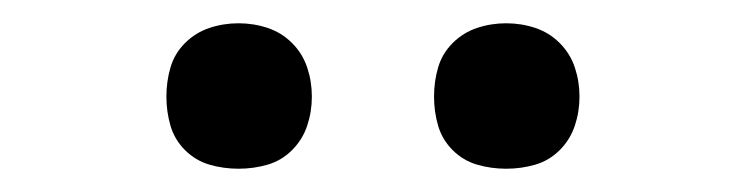

<svg xmlns="http://www.w3.org/2000/svg" viewBox="-20 -753 640 165"><path d="M415 -608Q402 -608 390 -611.5Q378 -615 369 -624Q360 -633 356.5 -645Q353 -657 353 -670Q353 -683 356.5 -695Q360 -707 369 -716Q378 -725 390 -729Q402 -733 415 -733Q428 -733 440 -729Q452 -725 461 -716Q470 -707 474 -695Q478 -683 478 -670Q478 -657 474 -645Q470 -633 461 -624Q452 -615 440 -611.5Q428 -608 415 -608ZM185 -608Q172 -608 160 -611.5Q148 -615 139 -624Q130 -633 126.5 -645Q123 -657 123 -670Q123 -683 126.5 -695Q130 -707 139 -716Q148 -725 160 -729Q172 -733 185 -733Q198 -733 210 -729Q222 -725 231 -716Q240 -707 244 -695Q248 -683 248 -670Q248 -657 244 -645Q240 -633 231 -624Q222 -615 210 -611.5Q198 -608 185 -608Z"/></svg>

Font: Iosevka Fixed Extended
Style: Regular
Weight: 400
Width: 7
Monospace: yes
Designer: Belleve Invis
Foundry: Belleve Invis
Version: Version 24.1.1; ttfautohint (v1.8.4)